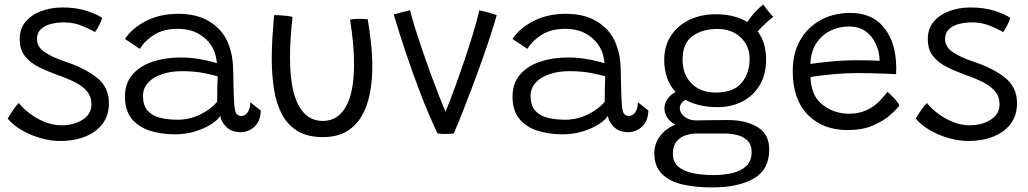

<svg xmlns="http://www.w3.org/2000/svg" viewBox="-20 -592 4614 862"><path d="M250.5 41Q208 41 163 28.2Q118 15.5 78.8 -7Q39.5 -29.5 14.5 -59.5Q19 -68 28 -82Q37 -96 47 -109.5Q57 -123 64.5 -129.5Q85 -104 115.8 -81Q146.5 -58 182.8 -43.8Q219 -29.5 256.5 -29.5Q312 -29.5 351.2 -54.8Q390.5 -80 390.5 -124Q390.5 -158 371 -181.5Q351.5 -205 317.8 -222.2Q284 -239.5 242 -254Q193.5 -271.5 154 -291.2Q114.5 -311 91.5 -340.5Q68.5 -370 68.5 -416.5Q68.5 -463.5 95.2 -495Q122 -526.5 165.8 -542.5Q209.5 -558.5 261 -558.5Q321 -558.5 368 -543.5Q415 -528.5 439 -511.5Q435.5 -499 425.8 -480Q416 -461 406.5 -448Q381 -463 345.2 -477.2Q309.5 -491.5 267 -491.5Q236.5 -491.5 208.8 -484.5Q181 -477.5 163.5 -461Q146 -444.5 146 -417Q146 -380 182.8 -356.5Q219.5 -333 272.5 -315.5Q361.5 -286 415.2 -243.2Q469 -200.5 469 -129Q469 -73 439.8 -35.2Q410.5 2.5 361.2 21.8Q312 41 250.5 41Z M765 11Q702.5 11 651.5 -5.8Q600.5 -22.5 570.8 -59.5Q541 -96.5 541 -158.5Q541 -217 573.8 -256Q606.5 -295 663.5 -314.5Q720.5 -334 793 -334Q828.5 -334 862.5 -328.8Q896.5 -323.5 921.2 -317.2Q946 -311 954 -308Q952 -326 947.8 -343.8Q943.5 -361.5 935.5 -375.5Q915.5 -413.5 875.5 -438Q835.5 -462.5 777 -462.5Q714 -462.5 671.8 -435.8Q629.5 -409 608 -372.5L541 -417Q573 -466 636 -498Q699 -530 780 -530Q863 -530 918 -496.8Q973 -463.5 998 -412Q1011 -384.5 1018.5 -352.5Q1026 -320.5 1027 -271.5Q1028 -217 1029 -180.8Q1030 -144.5 1032 -120.5Q1034.5 -89.5 1042.2 -80.5Q1050 -71.5 1064 -71.5Q1080.5 -71.5 1091.8 -87.5Q1103 -103.5 1104 -133L1151 -95.5Q1149 -47 1122 -22.8Q1095 1.5 1060.5 1.5Q1019.5 1.5 995.8 -22.5Q972 -46.5 969 -72Q958 -53.5 928.5 -34.5Q899 -15.5 856.8 -2.2Q814.5 11 765 11ZM777.5 -54.5Q830.5 -54.5 878.5 -77.8Q926.5 -101 955 -135.5Q955 -171.5 955.5 -198.5Q956 -225.5 957.5 -249Q942 -254.5 897.5 -263.5Q853 -272.5 796 -272.5Q746.5 -272.5 707 -259Q667.5 -245.5 644.8 -220.8Q622 -196 622 -161.5Q622 -119.5 642 -96.2Q662 -73 697.2 -63.8Q732.5 -54.5 777.5 -54.5Z M1551.5 -503.5Q1565.5 -507.5 1591 -507.5Q1601 -507.5 1612.5 -507Q1624 -506.5 1631 -505.5Q1639.5 -454 1645.5 -400Q1651.5 -346 1651.5 -294.5Q1651.5 -229.5 1640.5 -172.2Q1629.5 -115 1604 -71Q1578.5 -27 1535.8 -1.8Q1493 23.5 1429.5 23.5Q1359.5 23.5 1314.5 -4.5Q1269.5 -32.5 1244.5 -81.2Q1219.5 -130 1209.8 -193.8Q1200 -257.5 1200 -329.5Q1200 -377.5 1203.2 -427Q1206.5 -476.5 1210.5 -524Q1217 -524 1228.2 -523.8Q1239.5 -523.5 1249 -522.5Q1261 -521.5 1273 -520Q1285 -518.5 1293.5 -516Q1282 -417.5 1282 -335Q1282 -191.5 1319.8 -120.2Q1357.5 -49 1429.5 -49Q1496.5 -49 1533 -113.2Q1569.5 -177.5 1569.5 -303.5Q1569.5 -394.5 1551.5 -503.5Z M2132 -545.5Q2160 -540 2182.8 -533Q2205.5 -526 2210 -524Q2201.5 -492.5 2185 -441.5Q2168.5 -390.5 2147 -329.5Q2125.5 -268.5 2102 -206Q2078.5 -143.5 2056.5 -87.8Q2034.5 -32 2017 7Q2004 9.5 1980 9.5Q1969.5 9.5 1960.2 8.8Q1951 8 1944.5 7Q1906 -73 1869.5 -167.8Q1833 -262.5 1801.8 -356.2Q1770.5 -450 1747.5 -527Q1761 -531 1783.5 -536.8Q1806 -542.5 1821 -546Q1828.5 -514 1843.2 -467Q1858 -420 1876.2 -366.5Q1894.5 -313 1913.8 -260.2Q1933 -207.5 1950.5 -163Q1968 -118.5 1980 -90.5Q1997.5 -131.5 2019.2 -191Q2041 -250.5 2063.2 -315.8Q2085.5 -381 2103.8 -441.5Q2122 -502 2132 -545.5Z M2505 11Q2442.5 11 2391.5 -5.8Q2340.5 -22.5 2310.8 -59.5Q2281 -96.5 2281 -158.5Q2281 -217 2313.8 -256Q2346.5 -295 2403.5 -314.5Q2460.5 -334 2533 -334Q2568.5 -334 2602.5 -328.8Q2636.5 -323.5 2661.2 -317.2Q2686 -311 2694 -308Q2692 -326 2687.8 -343.8Q2683.5 -361.5 2675.5 -375.5Q2655.5 -413.5 2615.5 -438Q2575.5 -462.5 2517 -462.5Q2454 -462.5 2411.8 -435.8Q2369.5 -409 2348 -372.5L2281 -417Q2313 -466 2376 -498Q2439 -530 2520 -530Q2603 -530 2658 -496.8Q2713 -463.5 2738 -412Q2751 -384.5 2758.5 -352.5Q2766 -320.5 2767 -271.5Q2768 -217 2769 -180.8Q2770 -144.5 2772 -120.5Q2774.5 -89.5 2782.2 -80.5Q2790 -71.5 2804 -71.5Q2820.5 -71.5 2831.8 -87.5Q2843 -103.5 2844 -133L2891 -95.5Q2889 -47 2862 -22.8Q2835 1.5 2800.5 1.5Q2759.5 1.5 2735.8 -22.5Q2712 -46.5 2709 -72Q2698 -53.5 2668.5 -34.5Q2639 -15.5 2596.8 -2.2Q2554.5 11 2505 11ZM2517.5 -54.5Q2570.5 -54.5 2618.5 -77.8Q2666.5 -101 2695 -135.5Q2695 -171.5 2695.5 -198.5Q2696 -225.5 2697.5 -249Q2682 -254.5 2637.5 -263.5Q2593 -272.5 2536 -272.5Q2486.5 -272.5 2447 -259Q2407.5 -245.5 2384.8 -220.8Q2362 -196 2362 -161.5Q2362 -119.5 2382 -96.2Q2402 -73 2437.2 -63.8Q2472.5 -54.5 2517.5 -54.5Z M3202 -111Q3156.5 -111 3120.5 -119.8Q3084.5 -128.5 3057.5 -144Q3032 -128.5 3032 -105.5Q3032 -86.5 3051 -69.8Q3070 -53 3102 -51.5Q3105 -51.5 3108 -51.5Q3139.5 -52 3177 -52.5Q3214.5 -53 3249.5 -53Q3329 -53 3381.2 -21.2Q3433.5 10.5 3433.5 79Q3433.5 169.5 3364 209.5Q3294.5 249.5 3176 249.5Q3102 249.5 3043.8 236Q2985.5 222.5 2951.8 188.8Q2918 155 2917.5 95.5Q2917.5 54.5 2942.2 20.5Q2967 -13.5 3012 -32.5Q2987 -46 2975 -65.5Q2963 -85 2963 -105Q2963 -128.5 2977.5 -148.5Q2992 -168.5 3013.5 -179Q2986 -208 2974 -245.2Q2962 -282.5 2962 -321Q2962 -386.5 2993 -432.8Q3024 -479 3076.2 -503.5Q3128.5 -528 3193 -528Q3278.5 -528 3335 -493Q3350 -516 3370 -537.8Q3390 -559.5 3406.5 -572Q3410.5 -566 3419 -554.8Q3427.5 -543.5 3436.8 -532.5Q3446 -521.5 3451.5 -516Q3441 -509 3419.8 -489.5Q3398.5 -470 3381.5 -451Q3419.5 -401 3419.5 -326Q3419.5 -258 3391 -210Q3362.5 -162 3313.2 -136.5Q3264 -111 3202 -111ZM3192 -176.5Q3273.5 -176.5 3309.5 -220Q3345.5 -263.5 3345.5 -328Q3345.5 -385.5 3305.5 -423.8Q3265.5 -462 3201 -462Q3133 -462 3088.8 -430Q3044.5 -398 3044.5 -324Q3044.5 -257.5 3085 -217Q3125.5 -176.5 3192 -176.5ZM3183.5 194Q3229.5 194 3268.5 184.8Q3307.5 175.5 3331 153Q3354.5 130.5 3354.5 90.5Q3354.5 56.5 3335.2 38.5Q3316 20.5 3288.2 14Q3260.5 7.5 3234.5 7.5H3104.5Q3082.5 7.5 3058.5 15.2Q3034.5 23 3017.8 42.8Q3001 62.5 3001 98Q3001 136.5 3026.5 157.2Q3052 178 3093.5 186Q3135 194 3183.5 194Z M4018 -118.5Q4005.5 -101 3976 -75Q3946.5 -49 3899 -28.5Q3851.5 -8 3786 -8Q3673.5 -8 3606.2 -77.2Q3539 -146.5 3539 -273.5Q3539 -353.5 3572.5 -411.8Q3606 -470 3664.5 -502Q3723 -534 3797.5 -534Q3891 -534 3943 -475Q3995 -416 4002.5 -318.5Q4005 -288 4003 -259Q3995 -259.5 3965 -260.8Q3935 -262 3898 -263Q3861 -264 3831.5 -264Q3778.5 -264 3721.5 -258.8Q3664.5 -253.5 3619 -246.5Q3619 -232 3621.2 -218.2Q3623.5 -204.5 3627 -192Q3640.5 -141 3687.5 -111.2Q3734.5 -81.5 3791.5 -81.5Q3833 -81.5 3863.5 -94.5Q3894 -107.5 3914.8 -125.5Q3935.5 -143.5 3947.5 -159Q3959.5 -174.5 3964.5 -180Q3968.5 -176.5 3979.8 -165.8Q3991 -155 4002.2 -142Q4013.5 -129 4018 -118.5ZM3618.5 -305Q3659 -311 3713 -316.2Q3767 -321.5 3835.5 -321.5Q3871 -321.5 3895 -320.5Q3919 -319.5 3929 -319Q3929 -337.5 3924.5 -358Q3918.5 -384.5 3903.2 -411Q3888 -437.5 3860.8 -455.2Q3833.5 -473 3792.5 -473Q3745.5 -473 3706.5 -453.2Q3667.5 -433.5 3643.8 -396Q3620 -358.5 3618.5 -305Z M4327.5 41Q4285 41 4240 28.2Q4195 15.5 4155.8 -7Q4116.5 -29.5 4091.5 -59.5Q4096 -68 4105 -82Q4114 -96 4124 -109.5Q4134 -123 4141.5 -129.5Q4162 -104 4192.8 -81Q4223.5 -58 4259.8 -43.8Q4296 -29.5 4333.5 -29.5Q4389 -29.5 4428.2 -54.8Q4467.5 -80 4467.5 -124Q4467.5 -158 4448 -181.5Q4428.5 -205 4394.8 -222.2Q4361 -239.5 4319 -254Q4270.5 -271.5 4231 -291.2Q4191.5 -311 4168.5 -340.5Q4145.5 -370 4145.5 -416.5Q4145.5 -463.5 4172.2 -495Q4199 -526.5 4242.8 -542.5Q4286.5 -558.5 4338 -558.5Q4398 -558.5 4445 -543.5Q4492 -528.5 4516 -511.5Q4512.5 -499 4502.8 -480Q4493 -461 4483.5 -448Q4458 -463 4422.2 -477.2Q4386.5 -491.5 4344 -491.5Q4313.5 -491.5 4285.8 -484.5Q4258 -477.5 4240.5 -461Q4223 -444.5 4223 -417Q4223 -380 4259.8 -356.5Q4296.5 -333 4349.5 -315.5Q4438.5 -286 4492.2 -243.2Q4546 -200.5 4546 -129Q4546 -73 4516.8 -35.2Q4487.5 2.5 4438.2 21.8Q4389 41 4327.5 41Z"/></svg>

Font: Grandstander Light
Style: Regular
Weight: 300
Designer: Tyler Finck
Foundry: Etcetera Type Co
Version: Version 1.200; ttfautohint (v1.8.3)